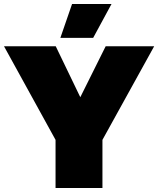

<svg xmlns="http://www.w3.org/2000/svg" viewBox="-20 -934 786 954"><path d="M338 -914H534L443 -746H280ZM256 0V-239L0 -704H257L379 -451L505 -704H746L489 -239V0Z"/></svg>

Font: Prodigy Sans Black
Style: Regular
Weight: 900
Designer: Wei Huang
Foundry: Wei Huang
Version: Version 1.003; ttfautohint (v1.8.3)